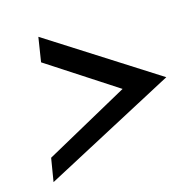

<svg xmlns="http://www.w3.org/2000/svg" viewBox="-77 -596 630 628"><g transform="rotate(-15 237.5 -282.0)"><path d="M30 -46 475 -282 105 -518 92 -435 327 -282 43 -125Z"/></g></svg>

Font: Charger Sport
Style: SeBdNrwObl
Weight: 600
Designer: Jasper
Foundry: Cannot Into Space Fonts
Version: Version 1.1